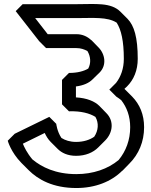

<svg xmlns="http://www.w3.org/2000/svg" viewBox="-20 -896 760 966"><path d="M363 -112C411 -112 449 -129 474 -154L509 -189C548 -228 555 -287 515 -327L480 -363C457 -386 417 -403 362 -406V-461C401 -466 428 -479 445 -496L481 -531C518 -568 509 -624 475 -658L440 -694H439C420 -712 395 -724 365 -724H220L157 -805H367C449 -805 520 -812 567 -782C590 -746 603 -689 603 -600C603 -551 588 -510 564 -479L530 -445L565 -410C574 -405 583 -397 590 -392C618 -356 635 -311 635 -256C635 -192 614 -136 577 -91C523 -46 449 -20 364 -20C260 -20 190 -55 143 -94C116 -126 102 -156 95 -173L205 -227C212 -212 221 -196 235 -182L270 -147C290 -127 320 -112 363 -112ZM363 -182C332 -182 308 -190 289 -202C267 -235 263 -273 263 -273L228 -308L54 -223L19 -188C19 -188 34 -131 88 -76L89 -75L124 -40C171 7 246 50 364 50C459 50 540 18 595 -37H596L631 -73C678 -120 705 -183 705 -256C705 -320 683 -371 645 -410L644 -411L609 -446L606 -449L619 -461C653 -495 673 -542 673 -600C673 -708 655 -767 622 -801L621 -802L586 -837C538 -885 460 -875 367 -875H94L59 -840L177 -689L212 -654H365C386 -654 404 -648 420 -639C436 -612 439 -579 424 -551C402 -538 370 -529 327 -529L292 -494V-371L327 -336C387 -338 431 -326 460 -308C478 -277 475 -239 454 -208C431 -192 400 -182 363 -182Z"/></svg>

Font: Hussar Press
Style: Bold
Weight: 700
Foundry: Cannot Into Space Fonts
Version: Version 1.43